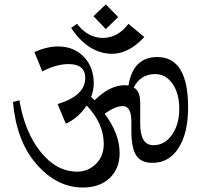

<svg xmlns="http://www.w3.org/2000/svg" viewBox="-20 -844 940 871"><path d="M460 -824 516 -766.7 460 -712 404 -770.7ZM329.3 -736Q378.7 -672 446.7 -672Q514.7 -672 562.7 -736L634.7 -676Q564 -600 489.3 -600Q381.3 -600 302.7 -717.3ZM586.7 -446.7Q616 -432 616 -377.3V-282.7Q616 -185.3 676 -185.3Q726.7 -185.3 760 -232Q793.3 -280 793.3 -350Q793.3 -420 762.7 -464Q732 -508 684 -508Q617.3 -508 586.7 -446.7ZM68 -389.3Q92 -245.3 164 -155.3Q236 -65.3 330.7 -65.3Q380 -65.3 416 -101.3Q450.7 -136 450.7 -190.7Q450.7 -284 373.3 -365.3Q336 -309.3 278.7 -282.7L241.3 -372Q366.7 -409.3 366.7 -490.7Q366.7 -553.3 290.7 -553.3Q236 -553.3 172 -520L136 -608Q193.3 -633.3 242.7 -633.3Q314.7 -633.3 360 -586.7Q405.3 -540 405.3 -464Q405.3 -436 393.3 -404L409.3 -389.3Q478.7 -457.3 544 -457.3Q548 -457.3 552 -457.3Q556 -457.3 562.7 -456Q584 -585.3 693.3 -585.3Q833.3 -585.3 833.3 -357.3Q833.3 -240 790 -172.7Q746.7 -105.3 672 -105.3Q620 -105.3 598 -138.7Q576 -172 576 -250.7V-290.7Q576 -362.7 537.3 -362.7Q502.7 -362.7 454.7 -328Q522.7 -237.3 522.7 -149.3Q522.7 -78.7 477.3 -36Q432 6.7 356 6.7Q236 6.7 142.7 -102.7Q54.7 -205.3 38.7 -381.3Z"/></svg>

Font: Timmana
Style: Regular
Weight: 400
Designer: Appaji Ambarisha Darbha
Foundry: Andhrapradesh Society for Knowledge Networks
Version: Version 1.0.4; ttfautohint (v1.2.42-39fb)